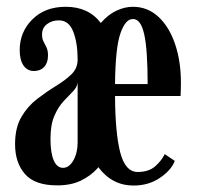

<svg xmlns="http://www.w3.org/2000/svg" viewBox="-20 -550 596 580"><path d="M152.5 10Q85.5 10 55.5 -24.2Q25.5 -58.5 25.5 -114.5Q25.5 -164 44.5 -196.5Q63.5 -229 91.8 -250.8Q120 -272.5 148.2 -289.8Q176.5 -307 195.5 -325.2Q214.5 -343.5 214.5 -370Q214.5 -420.5 201.2 -454.5Q188 -488.5 158 -488.5Q136.5 -488.5 121.8 -477Q107 -465.5 107 -446Q107 -433 111.5 -424.5Q116 -416 120.5 -406.8Q125 -397.5 125 -382Q125 -360.5 113.5 -348Q102 -335.5 82.5 -335.5Q62.5 -335.5 51 -352.2Q39.5 -369 39.5 -398.5Q39.5 -453.5 77.8 -491.5Q116 -529.5 178.5 -529.5Q247.5 -529.5 284.5 -480.5Q306 -505.5 331.2 -517.5Q356.5 -529.5 381.5 -529.5Q426 -529.5 458.8 -499Q491.5 -468.5 509 -416.5Q526.5 -364.5 526.5 -301Q526.5 -279 525.5 -260H327.5Q328 -148.5 343.2 -89.5Q358.5 -30.5 396 -30.5Q430 -30.5 449.8 -48.5Q469.5 -66.5 477.5 -84.5L508 -64Q497.5 -36 463.2 -12.8Q429 10.5 383.5 10.5Q318.5 10.5 277 -45Q275 -42.5 273 -40Q254 -19 224.5 -4.5Q195 10 152.5 10ZM381.5 -492.5Q359 -493 343.8 -449.2Q328.5 -405.5 327.5 -296H426Q426 -401 415.5 -447Q405 -493 381.5 -492.5ZM170.5 -43Q189 -43 201.8 -65.8Q214.5 -88.5 214.5 -119.5V-301Q213 -286.5 200.2 -273.8Q187.5 -261 171.8 -244Q156 -227 144.2 -200Q132.5 -173 132.5 -130Q132.5 -88.5 142.2 -65.8Q152 -43 170.5 -43Z"/></svg>

Font: Imbue 10pt SemiBold
Style: Regular
Weight: 600
Designer: Tyler Finck
Foundry: Etcetera Type Company
Version: Version 1.102; ttfautohint (v1.8.3)